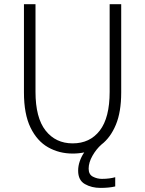

<svg xmlns="http://www.w3.org/2000/svg" viewBox="-20 -720 690 914"><path d="M326 11Q261.5 11 209 -18.8Q156.5 -48.5 125.2 -112.8Q94 -177 94 -280V-700H149V-283Q149 -159.5 197 -98.5Q245 -37.5 326 -37.5Q408 -37.5 455 -98.5Q502 -159.5 502 -283V-700H557V-280Q557 -187 531.5 -126Q506 -65 463 -32Q438.5 -10.5 420.2 21.5Q402 53.5 402 83Q402 110.5 422.2 121Q442.5 131.5 465 131.5Q484.5 131.5 501 129.2Q517.5 127 528.5 123.5V167.5Q499.5 174.5 458 174.5Q416 174.5 384 156.2Q352 138 352 92.5Q352 69.5 360 46.8Q368 24 381 5.5Q355 11 326 11Z"/></svg>

Font: Trispace ExtraLight
Style: Regular
Weight: 200
Designer: Tyler Finck
Foundry: Etcetera Type Company
Version: Version 1.210; ttfautohint (v1.8.3)